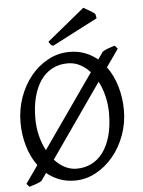

<svg xmlns="http://www.w3.org/2000/svg" viewBox="-58 -890 717 962"><g transform="rotate(-5 300.0 -409.0)"><path d="M480 -307.1Q480 -350.6 470.2 -391.8Q460.4 -433.1 441.9 -468.3L184.1 -99.1Q207.5 -72.8 235.8 -58.3Q264.2 -43.9 294.9 -43.9Q335.4 -43.9 369.4 -60.8Q403.3 -77.6 428 -110.8Q452.6 -144 466.3 -193.4Q480 -242.7 480 -307.1ZM109.9 -313Q109.9 -267.1 120.1 -225.6Q130.4 -184.1 148.9 -149.9L407.2 -519Q384.8 -544.4 356.4 -559.1Q328.1 -573.7 294.9 -573.7Q251.5 -573.7 217 -555.4Q182.6 -537.1 158.9 -503.2Q135.3 -469.2 122.6 -420.9Q109.9 -372.6 109.9 -313ZM489.7 -536.6Q522.5 -492.2 539.1 -434.6Q555.7 -377 555.7 -315.9Q555.7 -249.5 533.7 -189.7Q511.7 -129.9 473.9 -84.5Q436 -39.1 386.2 -12.2Q336.4 14.6 280.8 14.6Q238.3 14.6 203.4 1.2Q168.5 -12.2 139.6 -36.1L113.8 1Q109.4 4.9 101.3 8.5Q93.3 12.2 84 15.4Q74.7 18.6 65.7 21.2Q56.6 23.9 50.8 25.9L37.1 9.8L99.6 -79.1Q67.4 -123 50.8 -179.7Q34.2 -236.3 34.2 -298.8Q34.2 -365.2 55.7 -425.3Q77.1 -485.4 114.3 -530.8Q151.4 -576.2 201.4 -603Q251.5 -629.9 309.1 -629.9Q351.6 -629.9 386.5 -616.5Q421.4 -603 449.7 -579.6L476.1 -617.2Q489.7 -625.5 506.3 -631.3Q522.9 -637.2 538.1 -641.1L551.8 -625ZM230.5 -667.5Q222.2 -670.9 218.5 -675.5Q214.8 -680.2 208.5 -689.5L397.5 -844.2Q402.3 -841.3 410.6 -836.7Q418.9 -832 427.7 -826.9Q436.5 -821.8 443.8 -816.9Q451.2 -812 455.1 -808.1L459.5 -786.1Z"/></g></svg>

Font: Gentium Plus Afr
Style: Regular
Weight: 400
Designer: J. Victor Gaultney, Annie Olsen, Iska Routamaa, Becca Hirsbrunner
Foundry: SIL International
Version: Version 5.000